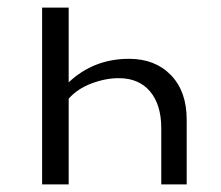

<svg xmlns="http://www.w3.org/2000/svg" viewBox="-20 -486 582 506"><path d="M320 -331Q389 -331 430.5 -288Q472 -245 472 -171V0H405V-148Q405 -210 375.5 -245Q346 -280 293 -280Q258 -280 221 -266Q184 -252 161 -226V0H91V-466H161V-269Q227 -331 320 -331Z"/></svg>

Font: EauTestSC
Style: Regular
Weight: 400
Designer: Christian Thalmann (Catharsis Fonts)
Version: Version 0.001;PS 000.001;hotconv 1.0.88;makeotf.lib2.5.64775